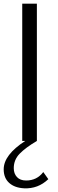

<svg xmlns="http://www.w3.org/2000/svg" viewBox="-24 -770 318 1049"><path d="M212.5 170 240 208.8Q183.8 262.5 107.5 258.8Q56.2 256.2 26.2 229.4Q-3.8 202.5 -3.8 155Q-3.8 76.2 113.8 0H97.5V-750H177.5V0Q116.2 36.2 83.8 69.4Q51.2 102.5 51.2 148.8Q51.2 178.8 68.8 197.5Q86.2 216.2 118.8 216.2Q177.5 216.2 212.5 170Z"/></svg>

Font: Now Alt
Style: Regular
Weight: 400
Designer: Alfredo Marco Pradil
Foundry: Alfredo Marco Pradil
Version: Version 1.002;PS 001.002;hotconv 1.0.88;makeotf.lib2.5.64775